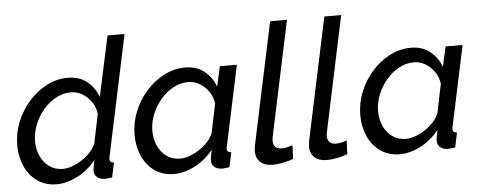

<svg xmlns="http://www.w3.org/2000/svg" viewBox="-49 -854 2477 988"><g transform="rotate(-5 1189.0 -360.0)"><path d="M208 10Q150 10 108 -19.5Q66 -49 44 -98.5Q22 -148 22 -207Q22 -270 45.5 -328Q69 -386 109.5 -431.5Q150 -477 202 -504Q254 -531 311 -531Q371 -531 411 -498Q451 -465 467 -418L534 -730H622L490 -108Q489 -104 488.5 -101Q488 -98 488 -95Q488 -77 510 -76L494 0Q483 1 474.5 2.5Q466 4 459 4Q431 4 416.5 -9Q402 -22 402 -41Q402 -50 404 -63Q406 -76 411 -98Q372 -48 316.5 -19Q261 10 208 10ZM246 -66Q275 -66 310 -81.5Q345 -97 375 -124Q405 -151 418 -183L449 -333Q445 -367 426 -394.5Q407 -422 379.5 -438.5Q352 -455 321 -455Q279 -455 242 -434.5Q205 -414 176.5 -380Q148 -346 131.5 -304.5Q115 -263 115 -221Q115 -178 131 -143Q147 -108 176.5 -87Q206 -66 246 -66Z M814 10Q756 10 714 -19.5Q672 -49 650 -98.5Q628 -148 628 -207Q628 -270 651.5 -328Q675 -386 715.5 -431.5Q756 -477 808 -504Q860 -531 917 -531Q977 -531 1017 -498Q1057 -465 1073 -418L1096 -522H1184L1096 -108Q1095 -104 1094.5 -101Q1094 -98 1094 -95Q1094 -77 1116 -76L1100 0Q1089 1 1080.5 2.5Q1072 4 1065 4Q1037 4 1022.5 -9Q1008 -22 1008 -41Q1008 -58 1017 -98Q978 -48 922.5 -19Q867 10 814 10ZM852 -66Q881 -66 916 -81.5Q951 -97 981 -124Q1011 -151 1024 -183L1055 -333Q1051 -367 1032 -394.5Q1013 -422 985.5 -438.5Q958 -455 927 -455Q885 -455 848 -434.5Q811 -414 782.5 -380Q754 -346 737.5 -304.5Q721 -263 721 -221Q721 -178 737 -143Q753 -108 782.5 -87Q812 -66 852 -66Z M1324 7Q1283 7 1260 -13.5Q1237 -34 1237 -71Q1237 -79 1238.5 -87Q1240 -95 1241 -103L1374 -730H1461L1335 -135Q1334 -130 1333.5 -125.5Q1333 -121 1333 -116Q1333 -73 1378 -73Q1402 -73 1433 -85L1430 -14Q1408 -5 1377.5 1Q1347 7 1324 7Z M1604 7Q1563 7 1540 -13.5Q1517 -34 1517 -71Q1517 -79 1518.5 -87Q1520 -95 1521 -103L1654 -730H1741L1615 -135Q1614 -130 1613.5 -125.5Q1613 -121 1613 -116Q1613 -73 1658 -73Q1682 -73 1713 -85L1710 -14Q1688 -5 1657.5 1Q1627 7 1604 7Z M1980 10Q1922 10 1880 -19.5Q1838 -49 1816 -98.5Q1794 -148 1794 -207Q1794 -270 1817.5 -328Q1841 -386 1881.5 -431.5Q1922 -477 1974 -504Q2026 -531 2083 -531Q2143 -531 2183 -498Q2223 -465 2239 -418L2262 -522H2350L2262 -108Q2261 -104 2260.5 -101Q2260 -98 2260 -95Q2260 -77 2282 -76L2266 0Q2255 1 2246.5 2.5Q2238 4 2231 4Q2203 4 2188.5 -9Q2174 -22 2174 -41Q2174 -58 2183 -98Q2144 -48 2088.5 -19Q2033 10 1980 10ZM2018 -66Q2047 -66 2082 -81.5Q2117 -97 2147 -124Q2177 -151 2190 -183L2221 -333Q2217 -367 2198 -394.5Q2179 -422 2151.5 -438.5Q2124 -455 2093 -455Q2051 -455 2014 -434.5Q1977 -414 1948.5 -380Q1920 -346 1903.5 -304.5Q1887 -263 1887 -221Q1887 -178 1903 -143Q1919 -108 1948.5 -87Q1978 -66 2018 -66Z"/></g></svg>

Font: Raleway Medium
Style: Italic
Weight: 500
Italic angle: -12°
Designer: Matt McInerney, Pablo Impallari, Rodrigo Fuenzalida
Foundry: Matt McInerney, Pablo Impallari, Rodrigo Fuenzalida
Version: Version 4.026